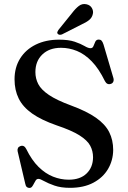

<svg xmlns="http://www.w3.org/2000/svg" viewBox="-20 -908 628 944"><path d="M324 15.5Q279.5 15.5 248 4.5Q216.5 -6.5 197 -17.5Q177.5 -28.5 169.5 -28.5Q161 -28.5 156.2 -21.8Q151.5 -15 147.2 -6.2Q143 2.5 138 9.2Q133 16 124.5 16Q116.5 16 111.2 11Q106 6 104 -5.5L66.5 -165Q65 -174 68.5 -180.5Q72 -187 81 -190Q90 -193 97 -189.2Q104 -185.5 109 -175.5Q136 -120.5 169.5 -87.5Q203 -54.5 240.8 -39.5Q278.5 -24.5 318 -24.5Q374 -24.5 405.5 -54.8Q437 -85 437.5 -134.5Q437.5 -165.5 423.5 -191.8Q409.5 -218 370.8 -242.5Q332 -267 257.5 -292Q183 -318 137.8 -350Q92.5 -382 72 -423.5Q51.5 -465 51.5 -518Q51.5 -576.5 79 -620.5Q106.5 -664.5 156 -688.8Q205.5 -713 270.5 -713Q317.5 -713 347.5 -702.8Q377.5 -692.5 395.5 -681.8Q413.5 -671 425 -671Q435.5 -671 439.5 -681.5Q443.5 -692 448.5 -702.8Q453.5 -713.5 465.5 -713.5Q474 -713.5 479.2 -708.2Q484.5 -703 489 -689L537.5 -524.5Q540.5 -514.5 537 -506.2Q533.5 -498 524.5 -495.5Q515.5 -492.5 508.2 -496Q501 -499.5 496 -509Q466 -570.5 431.2 -606.2Q396.5 -642 358.2 -657.5Q320 -673 280 -673Q222.5 -673 188.2 -640.2Q154 -607.5 154 -553.5Q154 -522 168.2 -494.5Q182.5 -467 220.5 -441.2Q258.5 -415.5 329 -389.5Q406.5 -361 452 -329Q497.5 -297 517 -258.2Q536.5 -219.5 536.5 -170.5Q536 -119.5 511.2 -77.2Q486.5 -35 439.2 -9.8Q392 15.5 324 15.5ZM334 -843.5Q351.5 -866.5 368 -879Q384.5 -891.5 405 -887Q423.5 -883 431.8 -868.5Q440 -854 436.5 -839.5Q432.5 -821 418.2 -809.5Q404 -798 381.5 -788L285 -739Q279.5 -736.5 273.5 -737Q267.5 -737.5 264 -741.5Q260 -745.5 262 -750.8Q264 -756 267 -760.5Z"/></svg>

Font: Fraunces 20pt
Style: Regular
Weight: 400
Version: Version 1.000;[b76b70a41]